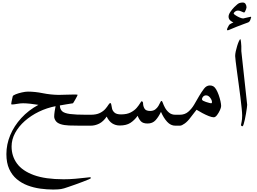

<svg xmlns="http://www.w3.org/2000/svg" viewBox="-20 -1016 2075 1552"><path d="M742.2 -44.4Q742.2 -27.8 735.8 -13.9Q729.5 0 703.1 0H632.3Q579.1 0 538.1 -1.7Q497.1 -3.4 469.2 -12.7Q441.4 -22 429.7 -39.8Q418 -57.6 418 -73.7Q418 -90.3 421.9 -116.2Q425.8 -142.1 429.2 -157.7Q358.4 -144 294.4 -113Q230.5 -82 180.7 -38.1Q130.9 5.9 102.3 58.6Q73.7 111.3 73.7 168.5Q73.7 246.1 117.2 305.7Q160.6 365.2 253.4 399.2Q346.2 433.1 494.1 433.1Q540.5 433.1 588.1 429Q635.7 424.8 669.7 420.7Q703.6 416.5 708.5 416.5Q712.4 416.5 713.1 419.4Q713.9 422.4 713.9 424.8Q713.9 426.8 695.3 434.8Q676.8 442.9 648.4 453.6Q620.1 464.4 589.4 475.3Q558.6 486.3 533.9 494.6Q509.3 502.9 498.5 506.3Q473.6 513.7 448 514.9Q422.4 516.1 410.2 516.1Q359.4 516.1 306.2 508.8Q252.9 501.5 203.9 483.2Q154.8 464.8 116 432.4Q77.1 399.9 54.4 350.1Q31.7 300.3 31.7 229.5Q31.7 151.4 62.7 76.7Q93.8 2 151.9 -61.5Q210 -125 290.5 -168.5Q259.3 -173.8 224.9 -177.5Q190.4 -181.2 166.5 -181.2Q144.5 -181.2 117.7 -176.3Q90.8 -171.4 75.2 -171.4Q70.8 -171.4 70.8 -177.2Q70.8 -181.6 73.5 -195.1Q76.2 -208.5 79.3 -221.4Q82.5 -234.4 83 -237.8Q85 -245.1 106.9 -253.9Q128.9 -262.7 157.2 -269Q185.5 -275.4 206.1 -275.4Q262.7 -275.4 325.7 -262.7Q388.7 -250 453.6 -249Q475.6 -249 512.9 -250.5Q550.3 -252 577.1 -252Q590.3 -252 598.9 -251.5Q607.4 -251 607.4 -249Q607.4 -247.1 602.1 -236.6Q596.7 -226.1 589.4 -213.1Q582 -200.2 576.2 -190.7Q570.3 -181.2 569.8 -181.2Q545.9 -177.2 517.3 -172.9Q488.8 -168.5 463.9 -163.6Q464.8 -133.3 482.4 -116.9Q500 -100.6 545.9 -94.5Q591.8 -88.4 676.8 -88.4H703.1Q729.5 -88.4 735.8 -74.7Q742.2 -61 742.2 -44.4Z M1462.4 -44.4Q1462.4 -27.8 1456.3 -13.9Q1450.2 0 1423.8 0H1397.5Q1359.9 0 1331.1 -31.5Q1302.2 -63 1281.2 -111.8Q1262.2 -71.8 1237.8 -44.7Q1213.4 -17.6 1172.9 -17.6Q1135.3 -17.6 1118.4 -36.1Q1101.6 -54.7 1092.8 -80.1Q1065.9 -43 1033.2 -22.2Q1000.5 -1.5 947.8 -1.5Q914.6 -1.5 887.7 -18.3Q860.8 -35.2 842.3 -73.7Q815.4 -33.7 782 -16.8Q748.5 0 711.9 0H686Q659.2 0 653.1 -13.9Q647 -27.8 647 -44.4Q647 -61 653.1 -74.7Q659.2 -88.4 686 -88.4H711.9Q758.8 -88.4 787.1 -102.5Q815.4 -116.7 831.5 -135.5Q847.7 -154.3 856.2 -168.5Q864.7 -182.6 871.6 -182.6Q878.4 -182.6 879.9 -168.9Q881.3 -155.3 886 -137Q890.6 -118.7 906.7 -105Q922.9 -91.3 958.5 -91.3Q1006.3 -91.3 1036.9 -107.4Q1067.4 -123.5 1085.2 -144.5Q1103 -165.5 1112.3 -181.6Q1121.6 -197.8 1126.5 -197.8Q1128.4 -197.8 1132.6 -193.4Q1136.7 -189 1136.7 -178.2Q1136.7 -158.7 1147.7 -138.9Q1158.7 -119.1 1193.4 -119.1Q1218.8 -119.1 1234.9 -131.3Q1251 -143.6 1260.5 -159.7Q1270 -175.8 1275.4 -188Q1280.8 -200.2 1284.7 -200.2Q1291 -200.2 1296.4 -184.1Q1301.3 -168.5 1313.5 -145.8Q1325.7 -123 1346.4 -105.7Q1367.2 -88.4 1397.5 -88.4H1423.8Q1450.2 -88.4 1456.3 -74.7Q1462.4 -61 1462.4 -44.4Z M1767.6 -159.2Q1767.6 -147 1757.8 -125.2Q1748 -103.5 1734.4 -85.7Q1720.7 -67.9 1708 -67.9Q1692.9 -67.9 1668 -77.6Q1643.1 -87.4 1616.5 -101.6Q1589.8 -115.7 1568.8 -128.9Q1543.9 -98.6 1520.5 -66.7Q1497.1 -34.7 1473.1 -17.6Q1461.9 -9.8 1452.1 -4.9Q1442.4 0 1432.6 0H1406.7Q1379.9 0 1373.8 -13.9Q1367.7 -27.8 1367.7 -44.4Q1367.7 -61 1373.8 -74.7Q1379.9 -88.4 1406.7 -88.4H1432.6Q1473.1 -88.4 1500.7 -111.6Q1528.3 -134.8 1549.1 -169.7Q1569.8 -204.6 1589.4 -239.3Q1608.9 -272.5 1628.9 -298.8Q1648.9 -325.2 1676.3 -325.2Q1692.4 -325.2 1704.1 -318.6Q1715.8 -312 1726.6 -294.4Q1738.3 -274.9 1747.6 -248.8Q1756.8 -222.7 1762.2 -198.2Q1767.6 -173.8 1767.6 -159.2ZM1693.4 -191.4Q1693.4 -207 1678.7 -226.1Q1664.1 -245.1 1646 -245.1Q1631.8 -245.1 1622.3 -235.4Q1612.8 -225.6 1612.8 -212.9Q1612.8 -210.9 1614.3 -208Q1615.7 -205.1 1621.1 -201.7Q1630.4 -196.8 1644.8 -191.9Q1659.2 -187 1671.4 -184.1Q1683.6 -181.2 1686 -181.2Q1693.4 -181.2 1693.4 -191.4Z M2010.3 -876.5Q2010.3 -872.6 2003.4 -855Q1996.6 -837.4 1982.4 -833.5Q1974.1 -831.1 1948.5 -821Q1922.9 -811 1894 -800.3Q1859.9 -787.1 1842.8 -779.1Q1825.7 -771 1820.3 -771Q1814.9 -771 1814.9 -776.9Q1814.9 -782.2 1821.8 -796.1Q1828.6 -810.1 1832 -814.5Q1835.9 -819.3 1848.6 -826.2Q1861.3 -833 1866.7 -835Q1856 -838.4 1841.8 -850.3Q1827.6 -862.3 1827.6 -881.8Q1827.6 -898.9 1842.8 -920.9Q1857.9 -942.9 1874.5 -959.5Q1901.9 -986.8 1915 -991.2Q1928.2 -995.6 1942.4 -995.6Q1958 -995.6 1965.3 -983.2Q1972.7 -970.7 1972.7 -956.5Q1972.7 -951.7 1969.2 -941.7Q1965.8 -931.6 1961.2 -923.3Q1956.5 -915 1953.6 -915Q1948.7 -915 1932.4 -922.9Q1916 -930.7 1903.3 -930.7Q1891.1 -930.7 1880.1 -922.4Q1869.1 -914.1 1869.1 -905.8Q1869.1 -902.8 1882.3 -893.6Q1895.5 -884.3 1913.6 -876Q1931.6 -867.7 1945.3 -866.7Q1962.4 -871.1 1982.2 -875.2Q2002 -879.4 2005.9 -880.4Q2010.3 -881.3 2010.3 -876.5Z M1978 -168.5Q1978 -161.6 1975.3 -142.1Q1972.7 -122.6 1968.5 -97.7Q1964.4 -72.8 1959.2 -49.6Q1954.1 -26.4 1949.2 -11Q1944.3 4.4 1940.4 4.4Q1928.2 4.4 1928.2 -7.3Q1928.2 -10.3 1932.9 -30.8Q1937.5 -51.3 1937.5 -83Q1937.5 -103 1933.3 -142.8Q1929.2 -182.6 1922.9 -233.4Q1916.5 -284.2 1909.2 -337.6Q1901.9 -391.1 1895.5 -438.7Q1889.2 -486.3 1885 -519.8Q1880.9 -553.2 1880.9 -563Q1880.9 -579.1 1885.7 -601.6Q1890.6 -624 1897.5 -646Q1904.3 -668 1911.4 -683.3Q1918.5 -698.7 1922.9 -700.2Q1925.8 -695.8 1928.2 -675.3Q1930.7 -654.8 1930.7 -643.6V-603Z"/></svg>

Font: Scheherazade New Rohingya
Style: Regular
Weight: 400
Designer: SIL International
Foundry: SIL International
Version: Version 3.000 ; LngRng